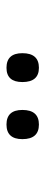

<svg xmlns="http://www.w3.org/2000/svg" viewBox="206 -970 140 592"><g transform="rotate(-90 276.0 -674.0)"><path d="M363 -624Q408 -624 408 -675Q408 -724 363 -724Q319 -724 319 -675Q319 -624 363 -624ZM188 -624Q233 -624 233 -675Q233 -724 188 -724Q143 -724 143 -675Q143 -624 188 -624Z"/></g></svg>

Font: Noto Sans UI SemiCondensed
Style: Regular
Weight: 400
Width: 4
Designer: Monotype Design Team
Foundry: Monotype Imaging Inc.
Version: 1.001